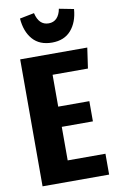

<svg xmlns="http://www.w3.org/2000/svg" viewBox="-100 -979 632 1032"><g transform="rotate(-10 216.0 -462.5)"><path d="M231 -752Q163.1 -752 125.7 -794.7Q88.4 -837.4 83 -909.2L162.1 -924.8Q177.7 -856.9 231 -856.9Q257.8 -856.9 274.9 -874.5Q292 -892.1 297.9 -924.8L377.9 -909.2Q372.6 -837.9 335.2 -794.9Q297.9 -752 231 -752ZM412.1 -692.9 396 -581.1H203.1V-407.2H373V-296.9H203.1V-113.8H409.2V0H45.9V-692.9Z"/></g></svg>

Font: Fira Sans Compressed
Style: Bold
Weight: 700
Width: 1
Designer: Carrois Corporate & Edenspiekermann AG
Foundry: Carrois Corporate GbR & Edenspiekermann AG
Version: Version 4.203;PS 004.203;hotconv 1.0.88;makeotf.lib2.5.64775